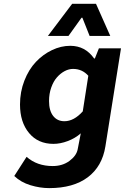

<svg xmlns="http://www.w3.org/2000/svg" viewBox="-20 -761 649 998"><path d="M229 -574.2 355 -741.2H479L553.2 -574.2H445.8L408.2 -668.9H403.8L335.9 -574.2ZM235.8 216.8Q188 216.8 138.2 201.7Q88.4 186.5 54.2 153.8L118.2 54.2Q172.4 102.1 253.9 102.1Q305.2 102.1 341.3 75.2Q377.4 48.3 383.8 15.1L399.9 -67.9Q371.1 -42.5 332.3 -27.8Q293.5 -13.2 257.8 -13.2Q177.7 -13.2 130.9 -69.6Q84 -126 84 -217.8Q84 -283.7 106.7 -341.8Q129.4 -399.9 166.3 -439Q203.1 -478 250 -500.5Q296.9 -522.9 345.2 -522.9Q422.9 -522.9 469.2 -457H473.1L494.1 -509.8H608.9L527.8 0Q511.2 104 436.3 160.4Q361.3 216.8 235.8 216.8ZM314.9 -130.9Q364.3 -130.9 410.2 -182.1L439 -367.2Q407.2 -402.8 359.9 -402.8Q337.9 -402.8 316.2 -391.4Q294.4 -379.9 276.1 -359.1Q257.8 -338.4 246.3 -305.9Q234.9 -273.4 234.9 -235.8Q234.9 -186 256.3 -158.4Q277.8 -130.9 314.9 -130.9Z"/></svg>

Font: Office Code Pro Bold Italic
Style: Regular
Weight: 700
Italic angle: -9°
Designer: Nathan Rutzky & Paul D. Hunt
Foundry: Adobe Systems Incorporated
Version: Version 1.004;PS 001.004;hotconv 1.0.70;makeotf.lib2.5.58329